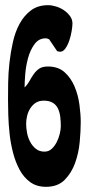

<svg xmlns="http://www.w3.org/2000/svg" viewBox="-20 -722 342 742"><path d="M166 -702Q180 -702 196.5 -697Q213 -692 227 -682.5Q241 -673 250.5 -660Q260 -647 260 -631Q260 -621 257 -602.5Q254 -584 248 -566Q242 -548 233 -535Q224 -522 212 -522Q209 -522 201 -524L170 -570Q162 -574 157 -574Q130 -574 113.5 -551.5Q97 -529 88.5 -498Q80 -467 77.5 -435Q75 -403 75 -384Q87 -396 94.5 -410Q102 -424 111 -436.5Q120 -449 132 -457Q144 -465 165 -465Q205 -465 229.5 -443Q254 -421 268 -388Q282 -355 287 -317.5Q292 -280 292 -250Q292 -216 288 -173Q284 -130 270 -91.5Q256 -53 229.5 -26.5Q203 0 158 0Q122 0 97 -18Q72 -36 56 -65.5Q40 -95 30.5 -131.5Q21 -168 17 -205.5Q13 -243 12 -277.5Q11 -312 11 -336Q11 -363 11.5 -401Q12 -439 16.5 -479.5Q21 -520 30 -560Q39 -600 56.5 -631.5Q74 -663 100.5 -682.5Q127 -702 166 -702ZM81 -244Q81 -228 84.5 -209Q88 -190 96.5 -174Q105 -158 118.5 -147Q132 -136 152 -136Q168 -136 179.5 -146.5Q191 -157 199 -172.5Q207 -188 211 -205Q215 -222 215 -234Q215 -252 213 -269.5Q211 -287 204.5 -301.5Q198 -316 184.5 -324.5Q171 -333 149 -333Q131 -333 118.5 -325Q106 -317 97.5 -304Q89 -291 85 -275Q81 -259 81 -244Z"/></svg>

Font: Reclame
Style: Regular
Weight: 400
Designer: Peter Wiegel
Foundry: Peter Wiegel
Version: Version 1.000